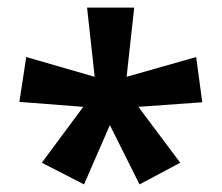

<svg xmlns="http://www.w3.org/2000/svg" viewBox="-20 -780 584 505"><path d="M333 -760 313 -578 496 -630 512 -511 344 -499 454 -352 347 -295 269 -451 201 -295 90 -352 199 -499 31 -512 49 -630 229 -578 209 -760Z"/></svg>

Font: Noto Sans Thai Looped UI
Style: Bold
Weight: 700
Designer: Cadson Demak Team
Foundry: Cadson Demak Co., Ltd.
Version: Version 1.000; ttfautohint (v1.8.4.7-5d5b)